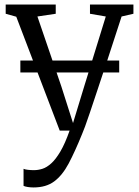

<svg xmlns="http://www.w3.org/2000/svg" viewBox="-20 -574 613 844"><path d="M127.5 250Q114 250 101.8 248Q89.5 246 83.5 243V168Q89.5 171 102.8 172.5Q116 174 129 174Q147.5 174 166.5 168Q185.5 162 205.2 144.2Q225 126.5 245.5 91.8Q266 57 286 0H242.5L51.5 -500.5L5 -513.5V-554H225V-513.5L144.5 -501.5L249.5 -194.5L301 -33L350.5 -195.5L445 -501.5L375.5 -513.5V-554H566.5V-513.5L514.5 -501.5Q479.5 -393 452.8 -312.2Q426 -231.5 407 -174.2Q388 -117 375.2 -79Q362.5 -41 354 -18.2Q345.5 4.5 340.5 16Q309.5 92.5 281.8 144.8Q254 197 218.2 223.5Q182.5 250 127.5 250ZM504 -308V-255.5H69.5V-308Z"/></svg>

Font: Merriweather 20pt Light
Style: Regular
Weight: 300
Version: Version 2.100